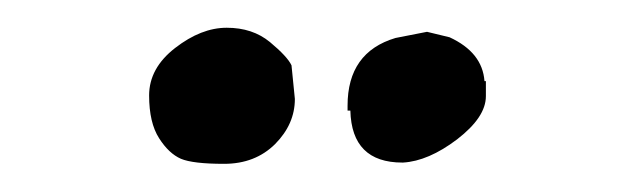

<svg xmlns="http://www.w3.org/2000/svg" viewBox="-20 -656 453 137"><path d="M267.1 -540H267.6C279.6 -540.7 292.5 -546.2 306.2 -556.6C319.8 -567.1 326.7 -577.3 326.7 -587.4V-598.1H325.7C324.7 -611.8 316.4 -622.2 300.8 -629.4L284.7 -633.3L262.2 -628.9C239.4 -622.1 228 -606 228 -580.6V-577.1H230C230.6 -552.4 243 -540 267.1 -540ZM190.4 -585.4 188 -609.4C186 -613.6 180.9 -619.1 172.6 -626C164.3 -632.8 154.1 -636.2 141.8 -636.2C129.6 -636.2 117.4 -631.4 105 -621.8C92.6 -612.2 86.4 -600.9 86.4 -587.9C86.4 -574.9 88.8 -564.7 93.5 -557.4C98.2 -550 103.4 -545.2 109.1 -542.7C114.8 -540.3 125.1 -539.1 139.9 -539.1C154.7 -539.1 166.8 -543.8 176.3 -553.2C185.7 -562.7 190.4 -573.4 190.4 -585.4Z"/></svg>

Font: Drukaatie burti
Style: Regular
Weight: 400
Version: Version 0.14.4